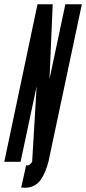

<svg xmlns="http://www.w3.org/2000/svg" viewBox="-37 -755 402 896"><path d="M268 -735 194 -386 209 -735H138L-17 0H59L134 -352L113 0C105 12 96 20 85 16L62 120C104 126 135 110 153 84C169 61 181 31 189 0L345 -735Z"/></svg>

Font: League Gothic Condensed Italic
Style: Regular
Weight: 400
Width: 3
Designer: Tyler Finck
Foundry: The League of Moveable Type
Version: Version 1.001;PS 001.001;hotconv 1.0.56;makeotf.lib2.0.21325